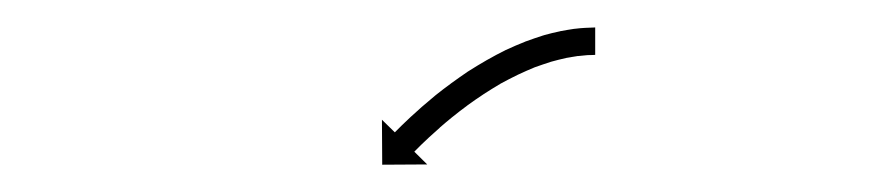

<svg xmlns="http://www.w3.org/2000/svg" viewBox="-20 -551 653 140"><path d="M412.4 -510.9C413 -510.9 413.5 -511 414 -511L414 -531C413.4 -531 412.8 -530.9 412.2 -530.9C412.2 -530.9 412.2 -530.9 412.2 -530.9C412.1 -530.9 412.1 -530.9 412.1 -530.9C410.4 -530.9 408.8 -530.8 407.1 -530.7C407.1 -530.7 407 -530.7 407 -530.7C407 -530.7 406.9 -530.7 406.9 -530.7C404.3 -530.6 401.7 -530.3 399.1 -530C399.1 -530 399 -530 399 -530C398.9 -530 398.8 -530 398.8 -530C395.4 -529.5 392.1 -528.9 388.7 -528.3C388.7 -528.3 388.6 -528.3 388.6 -528.3C388.5 -528.3 388.4 -528.2 388.4 -528.2C384.4 -527.4 380.5 -526.4 376.5 -525.3C376.5 -525.3 376.4 -525.2 376.4 -525.2C376.3 -525.2 376.2 -525.2 376.2 -525.2C371.8 -523.8 367.5 -522.3 363.1 -520.7C363.1 -520.7 363.1 -520.7 363 -520.7C362.9 -520.6 362.9 -520.6 362.9 -520.6C358.3 -518.8 353.7 -516.8 349.2 -514.7C349.2 -514.7 349.1 -514.7 349.1 -514.6C349 -514.6 348.9 -514.6 348.9 -514.6C344.3 -512.3 339.7 -509.9 335.2 -507.3C335.2 -507.3 335.1 -507.3 335.1 -507.3C335 -507.3 335 -507.2 335 -507.2C330.5 -504.6 326 -501.9 321.6 -499.1C321.6 -499.1 321.6 -499 321.5 -499C321.5 -499 321.4 -499 321.4 -499C317.2 -496.1 313 -493.2 308.9 -490.2C308.9 -490.2 308.9 -490.2 308.8 -490.2C308.8 -490.2 308.8 -490.1 308.8 -490.1C304.9 -487.3 301.2 -484.4 297.4 -481.4C297.4 -481.4 297.4 -481.4 297.4 -481.3C297.4 -481.3 297.3 -481.3 297.3 -481.3C294 -478.6 290.7 -475.8 287.5 -473C287.5 -473 287.5 -473 287.4 -472.9C287.4 -472.9 287.4 -472.9 287.4 -472.9C284.7 -470.5 282 -468.1 279.3 -465.6C279.3 -465.6 279.3 -465.6 279.3 -465.6C279.3 -465.5 279.2 -465.5 279.2 -465.5C277.2 -463.6 275.2 -461.7 273.1 -459.7C273.1 -459.7 273.1 -459.7 273.1 -459.7C273.1 -459.7 273.1 -459.7 273.1 -459.7C271.8 -458.4 270.5 -457.1 269.2 -455.8L269.2 -455.8L269.2 -455.8C268.8 -455.4 268.3 -454.9 267.9 -454.5L258.5 -463.7L258.7 -430.9L291.5 -431.1L282.1 -440.4C282.6 -440.8 283 -441.3 283.4 -441.7L283.4 -441.7L283.4 -441.7C284.6 -442.9 285.9 -444.2 287.1 -445.4C287.1 -445.4 287.1 -445.4 287.1 -445.4C287.1 -445.4 287.1 -445.4 287.1 -445.4C289 -447.2 291 -449.1 293 -451C293 -451 292.9 -450.9 292.9 -450.9C292.9 -450.9 292.9 -450.9 292.9 -450.9C295.5 -453.3 298.1 -455.6 300.7 -457.9C300.7 -457.9 300.6 -457.9 300.6 -457.9C300.6 -457.9 300.6 -457.9 300.6 -457.9C303.7 -460.6 306.8 -463.2 310 -465.8C310 -465.8 310 -465.8 310 -465.8C309.9 -465.8 309.9 -465.7 309.9 -465.7C313.5 -468.6 317.1 -471.4 320.8 -474.1C320.8 -474.1 320.7 -474.1 320.7 -474.1C320.7 -474.1 320.6 -474 320.6 -474C324.6 -476.9 328.5 -479.6 332.6 -482.3C332.6 -482.3 332.5 -482.3 332.5 -482.3C332.4 -482.2 332.4 -482.2 332.4 -482.2C336.6 -484.9 340.8 -487.5 345 -490C345 -490 345 -489.9 344.9 -489.9C344.9 -489.9 344.8 -489.9 344.8 -489.9C349.1 -492.2 353.4 -494.5 357.8 -496.6C357.8 -496.6 357.7 -496.6 357.7 -496.6C357.6 -496.6 357.6 -496.5 357.6 -496.5C361.8 -498.5 366 -500.3 370.3 -502.1C370.3 -502.1 370.3 -502 370.2 -502C370.1 -502 370.1 -502 370.1 -502C374.1 -503.4 378.1 -504.8 382.2 -506.1C382.2 -506.1 382.1 -506.1 382 -506C381.9 -506 381.9 -506 381.9 -506C385.5 -507 389.1 -507.9 392.7 -508.7C392.7 -508.7 392.7 -508.7 392.6 -508.7C392.5 -508.7 392.4 -508.7 392.4 -508.7C395.5 -509.2 398.5 -509.7 401.6 -510.2C401.6 -510.2 401.5 -510.2 401.4 -510.1C401.4 -510.1 401.3 -510.1 401.3 -510.1C403.6 -510.4 406 -510.6 408.3 -510.8C408.3 -510.8 408.2 -510.8 408.2 -510.8C408.1 -510.8 408.1 -510.8 408.1 -510.8C409.6 -510.8 411.1 -510.9 412.5 -510.9C412.5 -510.9 412.5 -510.9 412.5 -510.9C412.5 -510.9 412.4 -510.9 412.4 -510.9Z"/></svg>

Font: FRB American Cursive Just Arrows
Style: Bold Italic
Weight: 700
Italic angle: -25°
Version: Version 2.0;Modular Font Editor K font №1